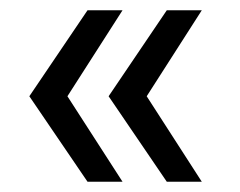

<svg xmlns="http://www.w3.org/2000/svg" viewBox="-20 -442 467 373"><path d="M218 -89H150L37 -255L150 -422H218L111 -255ZM372 -89H304L191 -255L304 -422H372L265 -255Z"/></svg>

Font: Kalaa
Style: Regular
Weight: 400
Version: Version 1.20 June 5, 2016